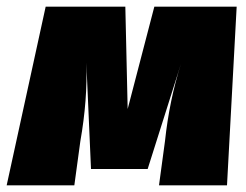

<svg xmlns="http://www.w3.org/2000/svg" viewBox="-58 -556 737 576"><path d="M652 -536 623 0H419L437 -133Q450 -255 485 -365L385 -49H215L201 -368Q205 -257 183 -132L165 0H-38L79 -536H318L325 -229L405 -536Z"/></svg>

Font: Fira Sans Ultra
Style: Italic
Weight: 950
Italic angle: -8°
Designer: Carrois Corporate & Edenspiekermann AG
Foundry: Carrois Corporate GbR & Edenspiekermann AG
Version: Version 4.203;PS 004.203;hotconv 1.0.88;makeotf.lib2.5.64775